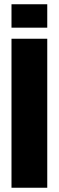

<svg xmlns="http://www.w3.org/2000/svg" viewBox="-20 -742 276 902"><path d="M34 140V-560H202V140ZM34 -612V-722H202V-612Z"/></svg>

Font: Tektur Condensed
Style: Bold
Weight: 700
Width: 3
Designer: Adam Jagosz
Foundry: Adam Jagosz
Version: Version 1.005;gftools[0.9.30]